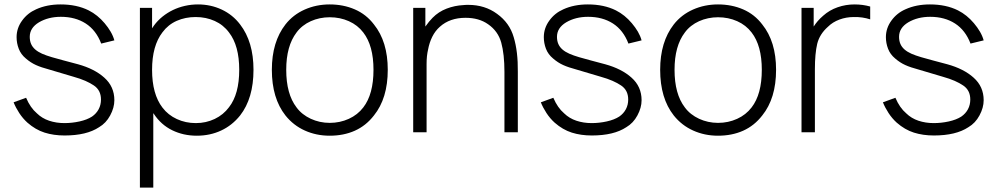

<svg xmlns="http://www.w3.org/2000/svg" viewBox="-20 -598 4510 868"><path d="M437.5 -401Q414.5 -461.5 367.5 -491.8Q320.5 -522 255 -522Q198.5 -522 156 -497Q114.5 -472 114.5 -431.5Q114.5 -413.5 120.5 -399.5Q126.5 -385.5 139 -374.5Q151.5 -363.5 170.2 -355.2Q189 -347 214.5 -339.5Q238.5 -332.5 267.5 -324.8Q296.5 -317 332.5 -307.5Q407 -287 451.5 -247Q497 -206.5 497 -145Q497 -111 478 -76Q459.5 -41.5 428 -23Q371.5 14.5 272 14.5Q222.5 14.5 181.5 1.5Q140.5 -11.5 104 -43.5Q83 -62.5 67 -87Q51 -111.5 41.5 -135.5L98 -156Q117 -111 147 -85.5Q170 -63 202.2 -52.2Q234.5 -41.5 271 -41.5Q305.5 -41.5 339.5 -49Q373.5 -56.5 396 -71Q415.5 -84.5 426 -104.2Q436.5 -124 436.5 -148Q436.5 -190 404.5 -211.5Q388.5 -222.5 365.8 -232.5Q343 -242.5 312.5 -251L203 -283.5Q184.5 -288.5 169.5 -293.5Q154.5 -298.5 142.5 -304Q119 -314.5 97 -333.5Q74.5 -352 64.8 -377.5Q55 -403 55 -430Q55 -471 80 -505Q104.5 -539 143.5 -556Q192 -578 254 -578Q327 -578 381 -551Q421.5 -530.5 453 -493Q469 -474 480.2 -454.8Q491.5 -435.5 497 -415.5Z M1126 -282.5Q1126 -153.5 1065.5 -76Q1029.5 -31 979.5 -7.8Q929.5 15.5 869.5 15.5Q809 15.5 758.5 -9.2Q708 -34 676 -82.5L673 -86.5V250H612.5V-562.5H667.5V-470L676 -482.5Q692.5 -505 714.5 -522.8Q736.5 -540.5 762 -552.8Q787.5 -565 816.2 -571.5Q845 -578 875 -578Q932.5 -578 982.2 -554.8Q1032 -531.5 1065.5 -487.5Q1126 -409 1126 -282.5ZM1061.5 -282.5Q1061.5 -391.5 1015.5 -451Q990 -485.5 950.8 -503.2Q911.5 -521 864.5 -521Q818 -521 779 -503.8Q740 -486.5 714.5 -452Q667.5 -391 667.5 -282.5Q667.5 -172.5 714.5 -111.5Q740 -78 779.5 -59.8Q819 -41.5 865.5 -41.5Q911 -41.5 950.5 -60.2Q990 -79 1015.5 -113.5Q1061.5 -172.5 1061.5 -282.5Z M1270.5 -76Q1209 -154 1209 -282.5Q1209 -408.5 1270.5 -487.5Q1305 -531.5 1357.5 -554.8Q1410 -578 1470.5 -578Q1532.5 -578 1584.2 -555.5Q1636 -533 1670.5 -487.5Q1733 -410 1733 -282.5Q1733 -153.5 1670.5 -76Q1634.5 -29.5 1584 -7Q1533.5 15.5 1470.5 15.5Q1410 15.5 1358.2 -7.8Q1306.5 -31 1270.5 -76ZM1622.5 -451Q1597 -484.5 1557.2 -502.2Q1517.5 -520 1470.5 -520Q1448 -520 1426.2 -515.5Q1404.5 -511 1385 -502.2Q1365.5 -493.5 1349 -480.5Q1332.5 -467.5 1320.5 -451Q1274 -390 1274 -282.5Q1274 -173 1320.5 -112.5Q1332.5 -96 1349 -83Q1365.5 -70 1385 -61Q1404.5 -52 1426.2 -47.2Q1448 -42.5 1470.5 -42.5Q1517 -42.5 1557 -60.8Q1597 -79 1622.5 -112.5Q1668.5 -172 1668.5 -282.5Q1668.5 -391.5 1622.5 -451Z M2321 -274V0H2260.5V-273Q2260.5 -353 2246 -405.5Q2231.5 -457.5 2186.5 -488.5Q2145.5 -517.5 2084.5 -517.5Q2013.5 -517.5 1968.5 -477Q1947.5 -458.5 1934.2 -431.8Q1921 -405 1915.5 -375Q1912 -360.5 1910.2 -344Q1908.5 -327.5 1908.5 -308.5V0H1848V-562.5H1903V-478Q1911.5 -490 1919.5 -499.8Q1927.5 -509.5 1935.5 -517.5Q1962.5 -545 1999 -559Q2035.5 -573 2075 -575Q2079 -575.5 2084.5 -575.8Q2090 -576 2097 -576Q2172 -576 2227 -535.5Q2284 -494.5 2302.5 -429.5Q2322 -365 2321 -274Z M2821 -401Q2798 -461.5 2751 -491.8Q2704 -522 2638.5 -522Q2582 -522 2539.5 -497Q2498 -472 2498 -431.5Q2498 -413.5 2504 -399.5Q2510 -385.5 2522.5 -374.5Q2535 -363.5 2553.8 -355.2Q2572.5 -347 2598 -339.5Q2622 -332.5 2651 -324.8Q2680 -317 2716 -307.5Q2790.5 -287 2835 -247Q2880.5 -206.5 2880.5 -145Q2880.5 -111 2861.5 -76Q2843 -41.5 2811.5 -23Q2755 14.5 2655.5 14.5Q2606 14.5 2565 1.5Q2524 -11.5 2487.5 -43.5Q2466.5 -62.5 2450.5 -87Q2434.5 -111.5 2425 -135.5L2481.5 -156Q2500.5 -111 2530.5 -85.5Q2553.5 -63 2585.8 -52.2Q2618 -41.5 2654.5 -41.5Q2689 -41.5 2723 -49Q2757 -56.5 2779.5 -71Q2799 -84.5 2809.5 -104.2Q2820 -124 2820 -148Q2820 -190 2788 -211.5Q2772 -222.5 2749.2 -232.5Q2726.5 -242.5 2696 -251L2586.5 -283.5Q2568 -288.5 2553 -293.5Q2538 -298.5 2526 -304Q2502.5 -314.5 2480.5 -333.5Q2458 -352 2448.2 -377.5Q2438.5 -403 2438.5 -430Q2438.5 -471 2463.5 -505Q2488 -539 2527 -556Q2575.5 -578 2637.5 -578Q2710.5 -578 2764.5 -551Q2805 -530.5 2836.5 -493Q2852.5 -474 2863.8 -454.8Q2875 -435.5 2880.5 -415.5Z M3026 -76Q2964.5 -154 2964.5 -282.5Q2964.5 -408.5 3026 -487.5Q3060.5 -531.5 3113 -554.8Q3165.5 -578 3226 -578Q3288 -578 3339.8 -555.5Q3391.5 -533 3426 -487.5Q3488.5 -410 3488.5 -282.5Q3488.5 -153.5 3426 -76Q3390 -29.5 3339.5 -7Q3289 15.5 3226 15.5Q3165.5 15.5 3113.8 -7.8Q3062 -31 3026 -76ZM3378 -451Q3352.5 -484.5 3312.8 -502.2Q3273 -520 3226 -520Q3203.5 -520 3181.8 -515.5Q3160 -511 3140.5 -502.2Q3121 -493.5 3104.5 -480.5Q3088 -467.5 3076 -451Q3029.5 -390 3029.5 -282.5Q3029.5 -173 3076 -112.5Q3088 -96 3104.5 -83Q3121 -70 3140.5 -61Q3160 -52 3181.8 -47.2Q3203.5 -42.5 3226 -42.5Q3272.5 -42.5 3312.5 -60.8Q3352.5 -79 3378 -112.5Q3424 -172 3424 -282.5Q3424 -391.5 3378 -451Z M3914 -568.5V-510.5Q3878.5 -522 3840 -521Q3805.5 -521 3774.8 -509.5Q3744 -498 3723 -477Q3685.5 -444 3674.5 -400Q3664 -355.5 3664 -285.5V0H3603.5V-562.5H3658.5V-478Q3666.5 -490.5 3677 -502.8Q3687.5 -515 3701.5 -527Q3730 -552.5 3766.8 -565.2Q3803.5 -578 3843 -578Q3880.5 -578 3914 -568.5Z M4367.5 -401Q4344.5 -461.5 4297.5 -491.8Q4250.5 -522 4185 -522Q4128.5 -522 4086 -497Q4044.5 -472 4044.5 -431.5Q4044.5 -413.5 4050.5 -399.5Q4056.5 -385.5 4069 -374.5Q4081.5 -363.5 4100.2 -355.2Q4119 -347 4144.5 -339.5Q4168.5 -332.5 4197.5 -324.8Q4226.5 -317 4262.5 -307.5Q4337 -287 4381.5 -247Q4427 -206.5 4427 -145Q4427 -111 4408 -76Q4389.5 -41.5 4358 -23Q4301.5 14.5 4202 14.5Q4152.5 14.5 4111.5 1.5Q4070.5 -11.5 4034 -43.5Q4013 -62.5 3997 -87Q3981 -111.5 3971.5 -135.5L4028 -156Q4047 -111 4077 -85.5Q4100 -63 4132.2 -52.2Q4164.5 -41.5 4201 -41.5Q4235.5 -41.5 4269.5 -49Q4303.5 -56.5 4326 -71Q4345.5 -84.5 4356 -104.2Q4366.5 -124 4366.5 -148Q4366.5 -190 4334.5 -211.5Q4318.5 -222.5 4295.8 -232.5Q4273 -242.5 4242.5 -251L4133 -283.5Q4114.5 -288.5 4099.5 -293.5Q4084.5 -298.5 4072.5 -304Q4049 -314.5 4027 -333.5Q4004.5 -352 3994.8 -377.5Q3985 -403 3985 -430Q3985 -471 4010 -505Q4034.5 -539 4073.5 -556Q4122 -578 4184 -578Q4257 -578 4311 -551Q4351.5 -530.5 4383 -493Q4399 -474 4410.2 -454.8Q4421.5 -435.5 4427 -415.5Z"/></svg>

Font: Russisch Sans Light
Style: Regular
Weight: 300
Designer: Michael Sharanda (font) & Cristiano Sobral (main changes)
Foundry: Michael Sharanda
Version: Version 2.00;September 8, 2020;FontCreator 13.0.0.2681 64-bi